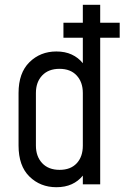

<svg xmlns="http://www.w3.org/2000/svg" viewBox="-20 -770 520 802"><path d="M215.5 12Q148.5 12 103 -32.5Q57.5 -77 57.5 -162V-381.5Q57.5 -465.5 103 -510.2Q148.5 -555 215.5 -555Q252 -555 279.5 -542.2Q307 -529.5 326 -506V-612.5H245V-675H326V-750H398.5V-675H480V-612.5H398.5V0H326V-36.5Q307 -13 279.5 -0.5Q252 12 215.5 12ZM229 -60.5Q275 -60.5 300.5 -88Q326 -115.5 326 -161.5V-381.5Q326 -427 300.2 -454.8Q274.5 -482.5 228.5 -482.5Q182.5 -482.5 156.2 -454.8Q130 -427 130 -381.5V-162Q130 -116.5 156.2 -88.5Q182.5 -60.5 229 -60.5Z"/></svg>

Font: Mohave
Style: Regular
Weight: 400
Designer: Gumpita Rahayu
Foundry: Tokotype
Version: Version 2.003; ttfautohint (v1.8.3)